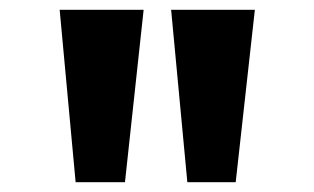

<svg xmlns="http://www.w3.org/2000/svg" viewBox="-20 -835 640 391"><path d="M101.5 -815H272.5L234.5 -464H134ZM328.5 -815H499L460 -464H361.5Z"/></svg>

Font: JuliaMono ExtraBold
Style: Regular
Weight: 800
Monospace: yes
Designer: cormullion
Foundry: corm
Version: Version 0.055; ttfautohint (v1.8.4)